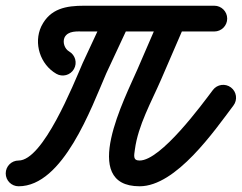

<svg xmlns="http://www.w3.org/2000/svg" viewBox="-65 -606 845 671"><path d="M176.7 -426.1C160.6 -435.3 152.9 -458.7 160.8 -475.6C160.8 -475.7 160.7 -475.4 160.5 -475.1C160.4 -474.8 160.2 -474.5 160.2 -474.5C172.9 -499.8 204.8 -496 229 -496C380.7 -496 532.3 -496 684 -496C708.9 -496 729 -516.1 729 -541C729 -565.8 708.9 -586 684 -586C532.3 -586 380.7 -586 229 -586C166.4 -586 110.6 -576.5 79.8 -514.8C79.7 -514.8 79.6 -514.5 79.5 -514.2C79.4 -514 79.2 -513.7 79.2 -513.7C51.6 -454.6 75.5 -380.5 131.9 -348.1C153.5 -335.7 181 -343.1 193.4 -364.7C205.7 -386.2 198.3 -413.7 176.7 -426.1ZM305.2 -560C278.3 -502.3 251.4 -444.7 224.6 -387C224.6 -387 224.4 -386.7 224.3 -386.5C224.2 -386.2 224.1 -385.9 224.1 -385.9C191 -309.6 85.5 -45 0 -45C-24.9 -45 -45 -24.9 -45 0C-45 24.9 -24.9 45 0 45C155.6 45 254.2 -229.2 306.6 -350.1C306.6 -350.1 306.5 -349.8 306.4 -349.5C306.3 -349.3 306.1 -349 306.1 -349C333 -406.6 359.9 -464.3 386.8 -521.9C397.3 -544.5 387.5 -571.2 365 -581.7C342.5 -592.2 315.7 -582.5 305.2 -560ZM499.7 -558.8C471.6 -493.8 443.5 -428.8 415.4 -363.9C373 -265.8 210.3 45 423 45C550.6 45 684.6 -149.3 750.9 -237.4C765.9 -257.2 761.9 -285.5 742.1 -300.4C722.2 -315.4 694 -311.4 679.1 -291.6C641 -241 497.5 -45 423 -45C398.6 -45 403.7 -62.4 406.4 -83.5C417.7 -168.4 464 -249.6 498 -328.1C526.1 -393.1 554.2 -458.1 582.3 -523.1C592.2 -545.9 581.7 -572.4 558.9 -582.3C536.1 -592.1 509.6 -581.6 499.7 -558.8Z"/></svg>

Font: FRB American Cursive Guidelines Arrows Black
Style: Bold Italic
Weight: 900
Italic angle: -25°
Version: Version 2.0;Modular Font Editor K font №1